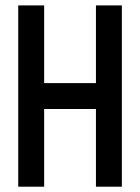

<svg xmlns="http://www.w3.org/2000/svg" viewBox="-20 -704 528 724"><path d="M48.8 -683.6H146.5V-390.6H341.8V-683.6H439.5V0H341.8V-293H146.5V0H48.8Z"/></svg>

Font: BabelStone Runic Ruled
Style: Regular
Weight: 400
Designer: Andrew West
Foundry: BabelStone
Version: Version 7.004 November 9, 2023